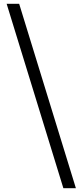

<svg xmlns="http://www.w3.org/2000/svg" viewBox="-20 -813 432 1012"><path d="M15 -793H81L380 179H314Z"/></svg>

Font: Noto Sans Tobesmart edit
Style: Regular
Weight: 400
Designer: Ryoko NISHIZUKA  (kana & ideographs); Paul D. Hunt (Latin, Greek & Cyrillic); Wenlong ZHANG  (bopomofo); Sandoll Communi
Foundry: Adobe Systems Incorporated
Version: Version 1.005 Oct 7, 2021